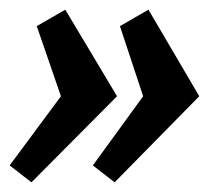

<svg xmlns="http://www.w3.org/2000/svg" viewBox="-31 -438 451 397"><path d="M34 -61 -11 -96 95 -239 45 -384 104 -418 211 -239ZM206 -61 161 -96 265 -239 217 -384 276 -418 381 -239Z"/></svg>

Font: Manuale
Style: Italic
Weight: 400
Italic angle: -11°
Designer: Eduardo Tunni / Pablo Cosgaya
Foundry: Eduardo Tunni / Pablo Cosgaya
Version: Version 1.002